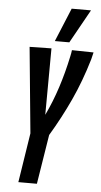

<svg xmlns="http://www.w3.org/2000/svg" viewBox="-61 -952 523 990"><g transform="rotate(5 200.5 -457.5)"><path d="M73 0 113 -256 70 -700 183 -702 181 -358Q215 -429 240 -506Q265 -583 283 -668Q287 -685 289 -702L401 -700Q399 -691 396.5 -681.5Q394 -672 392 -663Q358 -548 312.5 -449.5Q267 -351 210 -256L169 0ZM197 -741 269 -915H369L272 -741Z"/></g></svg>

Font: Georama Extra Condensed SemiBold
Style: Italic
Weight: 600
Width: 2
Italic angle: -9°
Designer: Jean-Baptiste Levee
Foundry: Production Type
Version: Version 1.000